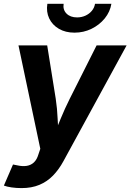

<svg xmlns="http://www.w3.org/2000/svg" viewBox="-38 -781 685 1009"><path d="M-17.6 194.3 30.3 83.5 52.7 87.9Q80.6 94.2 102.8 90.6Q125 86.9 140.4 72.3Q155.8 57.6 163.6 31.2L173.8 1L59.1 -542.5H210L254.9 -262.2Q262.7 -210 264.9 -157Q267.1 -104 271 -46.9H235.8Q258.8 -104 280.8 -157.2Q302.7 -210.4 328.6 -262.2L469.7 -542.5H627.4L295.4 65.9Q271.5 109.9 240.7 141.6Q210 173.3 169.2 190.4Q128.4 207.5 75.2 207.5Q47.9 207.5 22.9 203.9Q-2 200.2 -17.6 194.3ZM353.5 -609.4Q306.2 -609.4 271.5 -629.6Q236.8 -649.9 220.5 -684.3Q204.1 -718.8 210.9 -761.2H296.4Q291.5 -730 311.5 -709.7Q331.5 -689.5 367.2 -689.5Q390.6 -689.5 410.9 -698.7Q431.2 -708 444.6 -724.1Q458 -740.2 461.4 -761.2H547.4Q540.5 -718.8 512.5 -684.3Q484.4 -649.9 442.9 -629.6Q401.4 -609.4 353.5 -609.4Z"/></svg>

Font: Inter 16pt
Style: Bold Italic
Weight: 700
Italic angle: -9.3988°
Version: Version 4.001;git-66647c0bb